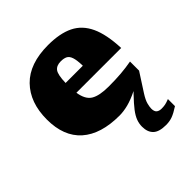

<svg xmlns="http://www.w3.org/2000/svg" viewBox="-207 -680 1055 1055"><g transform="rotate(-45 321.0 -152.0)"><path d="M587 -84 518 23Q497.5 55 492 76.5Q486.5 98 486.5 111Q486.5 133.5 497.2 142.5Q508 151.5 527 151.5Q543 151.5 555.8 149Q568.5 146.5 588.5 138.5V193.5Q554 216 531.2 224.2Q508.5 232.5 480.5 232.5Q427 232.5 403.8 210Q380.5 187.5 380.5 145.5Q380.5 122 388.8 99.8Q397 77.5 417.2 51Q437.5 24.5 473 -12.5L486 -26Q440.5 -3.5 404.2 5.8Q368 15 336.5 15Q192 15 115.2 -53Q38.5 -121 38.5 -252Q38.5 -384 113.2 -460.5Q188 -537 332.5 -537Q423.5 -537 482 -508.5Q540.5 -480 570.8 -415.2Q601 -350.5 605.5 -241.5H257.5Q266.5 -182 301 -161Q335.5 -140 407.5 -140Q461 -140 503.5 -143.5Q546 -147 587 -154.5ZM319 -424.5Q285 -424.5 270 -404Q255 -383.5 253.5 -321.5H387.5Q386.5 -366 379 -388Q371.5 -410 356.8 -417.2Q342 -424.5 319 -424.5Z"/></g></svg>

Font: Newsreader 6pt ExtraBold
Style: Regular
Weight: 800
Designer: Hugues Gentile
Foundry: Production Type
Version: Version 1.003; ttfautohint (v1.8.3)